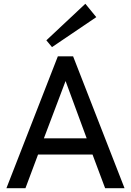

<svg xmlns="http://www.w3.org/2000/svg" viewBox="-20 -999 695 1019"><path d="M14 0 287 -700H368L641 0H538L471 -179H182L115 0ZM213 -265H440L328 -569ZM256 -749 226 -785 433 -979 491 -908Z"/></svg>

Font: Zen Kaku Gothic Antique Medium
Style: Regular
Weight: 500
Designer: Yoshimichi Ohira
Foundry: Positype
Version: Version 1.002